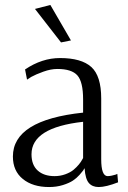

<svg xmlns="http://www.w3.org/2000/svg" viewBox="-20 -744 517 774"><path d="M121 -708 183 -724 266 -581 226 -573ZM315 -107V-253Q107 -230 107 -122Q107 -79 132 -56.5Q157 -34 200 -34Q223 -34 243.5 -41.5Q264 -49 276.5 -59.5Q289 -70 298 -81Q307 -92 311 -100ZM89 -423 81 -464Q149 -510 222 -510Q308 -510 348 -474Q388 -438 388 -347V-102Q388 -34 414 -34Q421 -34 430.5 -36Q440 -38 446 -40L453 -43L456 -9Q407 10 378 10Q352 10 338 -6.5Q324 -23 321 -65H320Q319 -62 315.5 -57Q312 -52 300.5 -39Q289 -26 274 -16Q259 -6 233.5 2Q208 10 178 10Q112 10 72 -22.5Q32 -55 32 -113Q32 -260 315 -290V-343Q315 -414 292 -440Q269 -466 211 -466Q185 -466 154.5 -455Q124 -444 106 -434Z"/></svg>

Font: Arsenal
Style: Regular
Weight: 400
Designer: Andrij Shevchenko
Foundry: Stairsfor.com
Version: Version 1.000